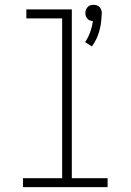

<svg xmlns="http://www.w3.org/2000/svg" viewBox="-20 -774 540 794"><path d="M360 -582 332 -600Q345 -619 353 -641.5Q361 -664 364 -687Q358 -687 351.5 -689.5Q345 -692 341 -697Q337 -702 335 -708Q333 -714 333 -721Q333 -727 335.5 -733.5Q338 -740 342.5 -745Q347 -750 353.5 -752Q360 -754 367 -754Q374 -754 380.5 -752Q387 -750 391.5 -745Q396 -740 398.5 -733.5Q401 -727 401 -721V-719L400 -707Q399 -674 389.5 -641.5Q380 -609 360 -582ZM75 0V-37H237V-698H89V-735H277V-37H425V0Z"/></svg>

Font: Iosevka SS18 Extralight
Style: Regular
Weight: 200
Monospace: yes
Designer: Belleve Invis
Foundry: Belleve Invis
Version: Version 25.1.1; ttfautohint (v1.8.4)